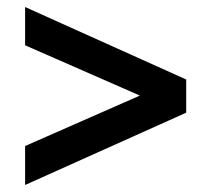

<svg xmlns="http://www.w3.org/2000/svg" viewBox="-20 -523 592 547"><path d="M447.5 -220.5 51.5 -394V-503L510.5 -296.5V-202L51.5 4V-107L447.5 -281Z"/></svg>

Font: Newsreader 9pt
Style: Bold
Weight: 700
Designer: Hugues Gentile
Foundry: Production Type
Version: Version 1.003